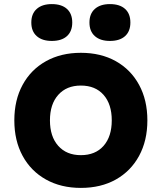

<svg xmlns="http://www.w3.org/2000/svg" viewBox="-20 -898 790 938"><path d="M375 20Q278 20 204.5 -21Q131 -62 90.5 -136.5Q50 -211 50 -310Q50 -409 90.5 -483.5Q131 -558 204.5 -599Q278 -640 375 -640Q473 -640 546 -599Q619 -558 659.5 -483.5Q700 -409 700 -310Q700 -211 659.5 -136.5Q619 -62 546 -21Q473 20 375 20ZM375 -140Q446 -140 486 -185.5Q526 -231 526 -310Q526 -389 486 -434.5Q446 -480 375 -480Q305 -480 264.5 -434.5Q224 -389 224 -310Q224 -231 264.5 -185.5Q305 -140 375 -140ZM233 -698Q186 -698 159.5 -721.5Q133 -745 133 -788Q133 -831 159.5 -854.5Q186 -878 233 -878Q281 -878 307 -854.5Q333 -831 333 -788Q333 -745 307 -721.5Q281 -698 233 -698ZM517 -698Q470 -698 443.5 -721.5Q417 -745 417 -788Q417 -831 443.5 -854.5Q470 -878 517 -878Q565 -878 591 -854.5Q617 -831 617 -788Q617 -745 591 -721.5Q565 -698 517 -698Z"/></svg>

Font: Martian Mono SemiExpanded ExtraBold
Style: Regular
Weight: 800
Width: 6
Designer: Roman Shamin
Foundry: Evil Martians
Version: Version 1.000